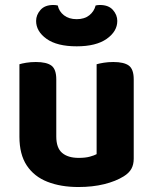

<svg xmlns="http://www.w3.org/2000/svg" viewBox="-20 -736 614 771"><path d="M58 -187V-259H206V-188Q206 -142 229.5 -122Q253 -102 296 -102Q323 -102 341 -107Q359 -112 368 -117V-259H517V-99Q517 -75 507.5 -58Q498 -41 477 -28Q445 -8 398.5 3.5Q352 15 295 15Q224 15 170.5 -6Q117 -27 87.5 -71.5Q58 -116 58 -187ZM517 -214H368V-478Q378 -481 396 -484Q414 -487 435 -487Q478 -487 497.5 -472.5Q517 -458 517 -417ZM206 -214H58V-478Q67 -481 85 -484Q103 -487 124 -487Q167 -487 186.5 -472.5Q206 -458 206 -417ZM288 -659Q319 -659 338.5 -674.5Q358 -690 364 -714Q368 -715 372.5 -715.5Q377 -716 381 -716Q416 -716 433.5 -696Q451 -676 451 -652Q451 -610 408.5 -580Q366 -550 288 -550Q209 -550 167 -580Q125 -610 125 -652Q125 -676 142.5 -696Q160 -716 194 -716Q199 -716 203 -715.5Q207 -715 212 -714Q217 -690 237 -674.5Q257 -659 288 -659Z"/></svg>

Font: Baloo Bhaijaan 2
Style: Bold
Weight: 700
Designer: Sanskriti Dholi, Noopur Datye and Ek Type
Foundry: Ek Type
Version: Version 1.701